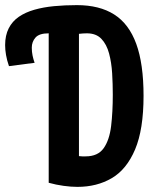

<svg xmlns="http://www.w3.org/2000/svg" viewBox="-20 -721 600 749"><path d="M282 8Q257 8 228 4Q199 0 170 -8V-591Q133 -591 118.5 -574.5Q104 -558 104 -535Q104 -519 107 -504.5Q110 -490 115 -476L15 -463Q7 -486 3.5 -506.5Q0 -527 0 -545Q0 -583 14 -610.5Q28 -638 53.5 -655.5Q79 -673 114 -683Q149 -693 191 -697Q233 -701 280 -701Q368 -701 425.5 -664.5Q483 -628 511.5 -550Q540 -472 540 -347Q540 -216 507 -138Q474 -60 416 -26Q358 8 282 8ZM314 -111Q362 -111 384.5 -143Q407 -175 413.5 -229.5Q420 -284 420 -352Q420 -393 417.5 -435Q415 -477 405.5 -512.5Q396 -548 375.5 -569.5Q355 -591 319 -591Q314 -591 304 -590.5Q294 -590 288 -589V-112Q294 -111 300.5 -111Q307 -111 314 -111Z"/></svg>

Font: Ubuntu Sans Mono
Style: Regular
Weight: 400
Monospace: yes
Designer: Dalton Maag Ltd
Foundry: Dalton Maag Ltd
Version: Version 1.006